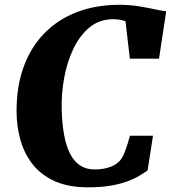

<svg xmlns="http://www.w3.org/2000/svg" viewBox="-20 -772 712 800"><path d="M347 8.5Q265 8.5 208 -17.2Q151 -43 116 -87.5Q81 -132 65 -189.2Q49 -246.5 49 -310Q49 -413 79 -494.8Q109 -576.5 165.5 -634Q222 -691.5 301 -721.8Q380 -752 477.5 -752Q520 -752 557 -746Q594 -740 623.8 -733.5Q653.5 -727 672.5 -725L642.5 -527.5H521L503 -683Q496 -686 488 -688Q480 -690 471.2 -691Q462.5 -692 452.5 -692Q394.5 -692 353.2 -658Q312 -624 285.5 -568.2Q259 -512.5 247.2 -446.5Q235.5 -380.5 237 -317Q238.5 -257.5 247 -210.8Q255.5 -164 271.8 -132Q288 -100 313.2 -83Q338.5 -66 374 -66Q386 -66 404.2 -68Q422.5 -70 443 -77.8Q463.5 -85.5 480.5 -103.5Q487 -111 492.8 -122.8Q498.5 -134.5 503.5 -148.5Q508.5 -162.5 513.2 -177.5Q518 -192.5 521.5 -206.5H617.5L595 -62Q581 -52 560.8 -39.8Q540.5 -27.5 511.2 -16.5Q482 -5.5 441.8 1.5Q401.5 8.5 347 8.5Z"/></svg>

Font: Merriweather 28pt Black
Style: Italic
Weight: 900
Italic angle: -7.8°
Version: Version 2.101